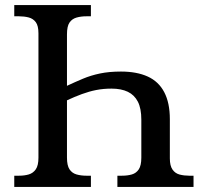

<svg xmlns="http://www.w3.org/2000/svg" viewBox="-20 -734 801 754"><path d="M36 0V-44H55Q76 -44 93 -49Q110 -54 120.5 -69Q131 -84 131 -115V-603Q131 -633 120.5 -647Q110 -661 92.5 -665.5Q75 -670 55 -670H36V-714H337V-670H319Q298 -670 280.5 -665Q263 -660 253 -645.5Q243 -631 243 -599V-397Q275 -412 306 -425Q337 -438 373 -445.5Q409 -453 455 -453Q517 -453 560 -433.5Q603 -414 625 -372Q647 -330 647 -266V-112Q647 -83 657.5 -68Q668 -53 685.5 -48.5Q703 -44 723 -44H740V0H441V-44H459Q481 -44 498 -49Q515 -54 525 -69Q535 -84 535 -115V-264Q535 -308 521.5 -334.5Q508 -361 482 -373.5Q456 -386 418 -386Q386 -386 358 -380.5Q330 -375 301.5 -364.5Q273 -354 243 -340V-115Q243 -84 253 -69Q263 -54 280.5 -49Q298 -44 319 -44H337V0Z"/></svg>

Font: ET Text
Style: Regular
Weight: 470
Designer: Monotype Design Team
Foundry: Monotype Imaging Inc.
Version: Version 2.009